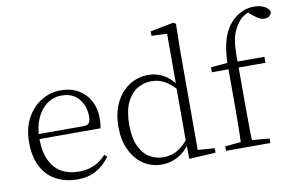

<svg xmlns="http://www.w3.org/2000/svg" viewBox="-83 -966 1758 1135"><g transform="rotate(-10 796.5 -398.5)"><path d="M298 14Q227 14 171 -15Q115 -44 83.5 -103.5Q52 -163 52 -252Q52 -334 84.5 -394.5Q117 -455 171 -488.5Q225 -522 289 -522Q351 -522 395.5 -495.5Q440 -469 464 -423.5Q488 -378 488 -320Q488 -283 482 -260H82V-290H387Q411 -290 419.5 -302.5Q428 -315 428 -341Q428 -404 391.5 -447.5Q355 -491 288 -491Q240 -491 201 -463Q162 -435 139 -383.5Q116 -332 116 -263Q116 -183 141 -131Q166 -79 210 -54.5Q254 -30 311 -30Q364 -30 404.5 -48Q445 -66 477 -102L492 -88Q459 -41 411 -13.5Q363 14 298 14Z M803 14Q740 14 691.5 -19.5Q643 -53 615.5 -112Q588 -171 588 -247Q588 -332 618 -393.5Q648 -455 700 -488.5Q752 -522 817 -522Q858 -522 899.5 -501.5Q941 -481 978 -431H988L977 -401Q938 -444 903 -463Q868 -482 827 -482Q779 -482 739.5 -457.5Q700 -433 676.5 -381.5Q653 -330 653 -248Q653 -174 675 -124.5Q697 -75 735 -51Q773 -27 820 -27Q865 -27 901.5 -47Q938 -67 976 -114L986 -83H977Q943 -33 898.5 -9.5Q854 14 803 14ZM968 9 966 -92V-95V-420L967 -429V-742L874 -746V-773L1014 -800L1029 -791L1026 -641V-34L1127 -27V0Z M1190 0V-27L1307 -38H1329L1456 -27V0ZM1284 0Q1286 -56 1287 -113Q1288 -170 1288 -226V-472H1188V-502L1311 -512L1287 -500V-504Q1291 -600 1311 -659.5Q1331 -719 1372 -758Q1401 -785 1433.5 -798Q1466 -811 1500 -811Q1534 -811 1560 -798.5Q1586 -786 1593 -764Q1592 -750 1580.5 -740Q1569 -730 1550 -730Q1533 -730 1517 -739Q1501 -748 1480 -765L1452 -789V-798H1491V-789Q1461 -787 1434 -769Q1407 -751 1390 -723Q1374 -699 1364 -669.5Q1354 -640 1350.5 -596Q1347 -552 1349 -485V-226Q1349 -170 1350 -113Q1351 -56 1352 0ZM1319 -472V-508H1510V-472Z"/></g></svg>

Font: Noto Serif HK
Style: Regular
Weight: 200
Designer: Ryoko NISHIZUKA 西塚涼子 (kana & ideographs); Frank Grießhammer (Latin, Greek & Cyrillic); Wenlong ZHANG 张文龙 (bopomofo); San
Foundry: Adobe
Version: Version 2.001;hotconv 1.1.0;makeotfexe 2.6.0